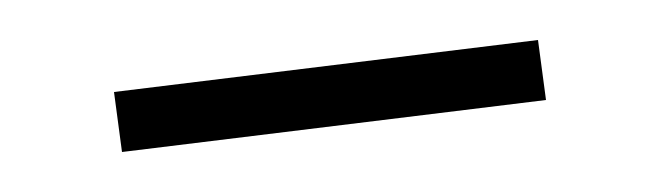

<svg xmlns="http://www.w3.org/2000/svg" viewBox="-20 -325 328 96"><path d="M37 -279 249 -305 253 -275 41 -249Z"/></svg>

Font: Piazzolla SC Thin
Style: Regular
Weight: 100
Designer: Juan Pablo del Peral
Foundry: Huerta Tipografica
Version: Version 1.330